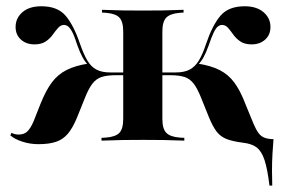

<svg xmlns="http://www.w3.org/2000/svg" viewBox="-20 -449 913 613"><path d="M102.4 11.3Q75.8 11.3 51.2 3.2Q26.6 -4.8 12.9 -16.9L16.9 -25Q26.6 -19.4 39.5 -19.4Q56.5 -19.4 66.9 -29Q77.4 -38.7 87.1 -61.3L109.7 -118.5Q126.6 -160.5 145.6 -185.9Q164.5 -211.3 192.3 -225.4Q220.2 -239.5 262.1 -246L263.7 -239.5Q252.4 -250 244 -265.3Q235.5 -280.6 227.4 -303.2Q218.5 -331.5 211.3 -345.6Q204 -359.7 197.6 -364.5Q191.1 -369.4 183.9 -369.4Q174.2 -369.4 165.7 -360.1Q157.3 -350.8 148.4 -338.3Q139.5 -325.8 125.8 -316.5Q112.1 -307.3 90.3 -307.3Q63.7 -307.3 46.8 -322.6Q29.8 -337.9 29.8 -362.9Q29.8 -391.1 51.6 -410.1Q73.4 -429 112.1 -429Q163.7 -429 189.5 -398.8Q215.3 -368.5 235.5 -308.9Q246.8 -276.6 258.5 -256.5Q270.2 -236.3 287.5 -227Q304.8 -217.7 331.5 -217.7H391.1V-208.9H349.2Q321.8 -208.9 304.4 -203.2Q287.1 -197.6 275 -181.9Q262.9 -166.1 250.8 -135.5L225.8 -73.4Q212.1 -40.3 196.8 -22.2Q181.5 -4 159.3 3.6Q137.1 11.3 102.4 11.3ZM840.3 143.5Q833.9 90.3 824.6 62.1Q815.3 33.9 799.6 21.8Q783.9 9.7 754.8 6.5Q722.6 2.4 703.2 -5.2Q683.9 -12.9 671.8 -28.6Q659.7 -44.4 647.6 -73.4L622.6 -135.5Q610.5 -166.1 598.4 -181.9Q586.3 -197.6 569 -203.2Q551.6 -208.9 524.2 -208.9H482.3V-217.7H541.1Q568.5 -217.7 585.9 -227Q603.2 -236.3 615.3 -256.5Q627.4 -276.6 637.9 -308.9Q658.1 -368.5 683.9 -398.8Q709.7 -429 761.3 -429Q799.2 -429 821.4 -410.1Q843.5 -391.1 843.5 -362.9Q843.5 -337.9 826.6 -322.6Q809.7 -307.3 783.1 -307.3Q761.3 -307.3 747.6 -316.5Q733.9 -325.8 725 -338.3Q716.1 -350.8 708.1 -360.1Q700 -369.4 688.7 -369.4Q682.3 -369.4 675.8 -364.5Q669.4 -359.7 662.5 -345.6Q655.6 -331.5 646 -303.2Q637.9 -280.6 629.4 -265.3Q621 -250 608.9 -239.5L611.3 -246Q653.2 -239.5 681 -225.4Q708.9 -211.3 727.8 -185.9Q746.8 -160.5 762.9 -118.5L788.7 -55.6Q796.8 -36.3 804.8 -25Q812.9 -13.7 824.6 -9.3Q836.3 -4.8 853.2 -4.8Q851.6 13.7 850 40.7Q848.4 67.7 848.4 95.2Q848.4 122.6 849.2 143.5ZM373.4 -208.9V-348.4Q373.4 -379.8 361.3 -392.7Q349.2 -405.6 318.5 -408.1L305.6 -408.9V-417.7Q344.4 -416.1 372.6 -415.7Q400.8 -415.3 436.3 -415.3Q471 -415.3 499.6 -415.7Q528.2 -416.1 566.1 -417.7V-408.9L554 -408.1Q523.4 -405.6 510.9 -392.7Q498.4 -379.8 498.4 -348.4V-208.9ZM436.3 -2.4Q400.8 -2.4 372.2 -2Q343.5 -1.6 304 0V-8.9L317.7 -9.7Q349.2 -12.1 361.3 -25Q373.4 -37.9 373.4 -69.4V-208.9H498.4V-69.4Q498.4 -37.9 510.9 -25Q523.4 -12.1 554 -9.7L568.5 -8.9V0Q529.8 -1.6 500.8 -2Q471.8 -2.4 436.3 -2.4Z"/></svg>

Font: Playfair 144pt SemiExpanded ExtraBold
Style: Regular
Weight: 800
Width: 6
Designer: Claus Eggers Sørensen
Foundry: Claus Eggers Sørensen
Version: Version 2.203